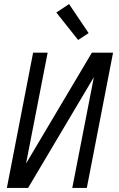

<svg xmlns="http://www.w3.org/2000/svg" viewBox="-20 -931 590 951"><path d="M14 0 144 -670H216L109 -121L435 -670H540L410 0H338L445 -549L119 0ZM367 -733 259 -869 322 -911 419 -767Z"/></svg>

Font: Lode
Style: Italic
Weight: 400
Italic angle: -11°
Monospace: yes
Designer: Belleve Invis
Foundry: Belleve Invis
Version: Version 29.2.0; ttfautohint (v1.8.3)